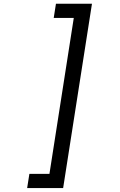

<svg xmlns="http://www.w3.org/2000/svg" viewBox="-20 -832 627 1005"><path d="M272.9 -812.5H461.4L310.5 152.3H122.1L133.8 78.1H238.8L366.2 -738.3H261.2Z"/></svg>

Font: TypoPRO Roboto Mono
Style: Italic
Weight: 400
Designer: Google
Version: Version 2.000986; 2015; ttfautohint (v1.3)